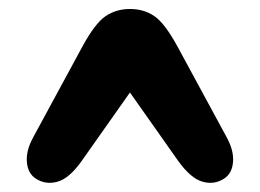

<svg xmlns="http://www.w3.org/2000/svg" viewBox="-20 -740 578 427"><path d="M306.5 -587.5H231.5L376 -382.5Q404 -343.5 430 -336Q456 -328.5 478 -342.5Q496 -354 498.2 -379.2Q500.5 -404.5 484.5 -434L375 -636Q346.5 -688.5 323.2 -704.2Q300 -720 269 -720Q238.5 -720 215 -704.2Q191.5 -688.5 163 -636L53.5 -434Q37.5 -404.5 39.8 -379.2Q42 -354 60 -342.5Q82 -328.5 108.2 -336Q134.5 -343.5 162 -382.5Z"/></svg>

Font: Fraunces SuperSoft 9pt
Style: Regular
Weight: 900
Version: Version 1.000;[b76b70a41]